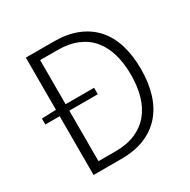

<svg xmlns="http://www.w3.org/2000/svg" viewBox="-163 -881 1021 1033"><g transform="rotate(-30 347.5 -364.5)"><path d="M40 -402 129 -405V-729H301Q385 -729 447.5 -704Q510 -679 552 -632Q594 -585 614.5 -518Q635 -451 635 -367Q635 -283 614.5 -215.5Q594 -148 552.5 -100Q511 -52 448.5 -26Q386 0 303 0H129V-365H40ZM189 -679V-405H366V-365H189V-51H295Q367 -51 419.5 -74Q472 -97 506 -138.5Q540 -180 556.5 -238Q573 -296 573 -367Q573 -438 556.5 -495.5Q540 -553 506 -594Q472 -635 419.5 -657Q367 -679 295 -679Z"/></g></svg>

Font: Kinto Sans Light
Style: Regular
Weight: 300
Designer: Authors: Ryoko NISHIZUKA  (kana & ideographs); Paul D. Hunt (Latin, Greek & Cyrillic); Wenlong ZHANG  (bopomofo); Sandol
Foundry: Adobe Systems Incorporated, ookami Inc.
Version: Version 0.001